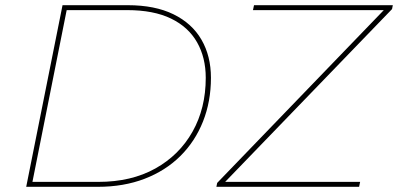

<svg xmlns="http://www.w3.org/2000/svg" viewBox="-20 -720 1534 740"><path d="M81 0 221 -700H472Q577 -700 648.5 -665Q720 -630 756.5 -567Q793 -504 793 -420Q793 -329 762.5 -252Q732 -175 675 -118.5Q618 -62 537.5 -31Q457 0 357 0ZM105 -19H359Q486 -19 578.5 -70.5Q671 -122 722 -212.5Q773 -303 773 -420Q773 -498 739.5 -557Q706 -616 639 -648.5Q572 -681 470 -681H237ZM814 0 817 -15 1466 -688 1465 -681H955L959 -700H1494L1491 -685L841 -12L843 -19H1368L1364 0Z"/></svg>

Font: Montserrat Thin Thin
Style: Italic
Weight: 250
Italic angle: -11.3°
Version: Version 9.000